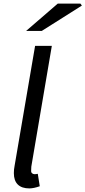

<svg xmlns="http://www.w3.org/2000/svg" viewBox="-20 -1036 475 1067"><path d="M57 -74Q57 -94 61 -114L175 -781H268L154 -110Q153 -103 153 -86Q153 -77 159 -72.5Q165 -68 172 -68Q180 -68 190 -70L201 -1Q167 11 143 11Q101 11 79 -10.5Q57 -32 57 -74ZM301 -1016H427L435 -1005L212 -864H125Z"/></svg>

Font: Nebula Sans Medium
Style: Regular
Weight: 500
Italic angle: -9°
Designer: Paul D. Hunt for Adobe (as Source Sans)
Foundry: Nebula Entertainment & Broadcasting LLC
Version: Version 1.010